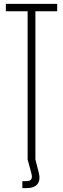

<svg xmlns="http://www.w3.org/2000/svg" viewBox="-20 -820 324 987"><path d="M122 0V-762H10V-800H274V-762H162V0ZM95 147V111H115Q135.5 111 141.2 100.5Q147 90 140 66L122 0H162L179 66Q189 105 172.8 126Q156.5 147 116 147Z"/></svg>

Font: Big Shoulders Text SC Thin
Style: Regular
Weight: 100
Designer: Patric King
Foundry: XO Type Co
Version: Version 2.002